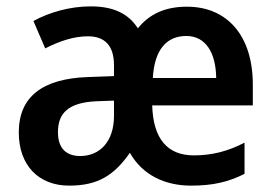

<svg xmlns="http://www.w3.org/2000/svg" viewBox="-20 -573 856 603"><path d="M567 -552C499 -552 449 -529 413 -484C383 -531 335 -553 265 -553C199 -553 134 -534 85 -507L122 -421C167 -444 212 -459 256 -459C308 -459 338 -431 338 -368V-334L256 -331C113 -326 39 -269 39 -157C39 -53 102 10 197 10C290 10 339 -24 388 -93C427 -24 497 10 580 10C650 10 698 -2 748 -27V-125C696 -98 646 -85 589 -85C505 -85 461 -138 458 -242H774V-308C774 -458 696 -552 567 -552ZM565 -460C627 -460 658 -406 659 -328H460C465 -418 504 -460 565 -460ZM283 -255 338 -257V-209C338 -128 293 -83 232 -83C189 -83 162 -106 162 -158C162 -218 195 -251 283 -255Z"/></svg>

Font: Noto Sans Ethiopic SemiCondensed SemiBold
Style: Regular
Weight: 600
Width: 4
Designer: Monotype Design Team
Foundry: Monotype Imaging Inc.
Version: Version 2.102